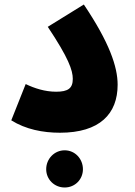

<svg xmlns="http://www.w3.org/2000/svg" viewBox="-20 -584 597 852"><path d="M30 -50C94 -10 170 5 246 5C423 5 502 -79 502 -208C502 -288 465 -396 352 -564L192 -465C284 -327 303 -272 303 -234C303 -192 282 -177 229 -177C180 -177 133 -192 94 -211ZM267 248C313 248 348 212 348 167C348 121 313 83 267 83C221 83 185 121 185 167C185 212 221 248 267 248Z"/></svg>

Font: Noto Sans Arabic UI Bk
Style: Regular
Weight: 900
Designer: Monotype Design Team, Nadine Chahine and Nizar Qandah
Foundry: Monotype Imaging Inc.
Version: Version 2.010